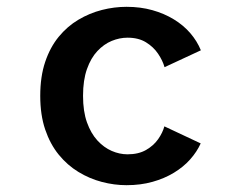

<svg xmlns="http://www.w3.org/2000/svg" viewBox="-20 -532 690 563"><path d="M351 11Q315 11 278.8 1.5Q242.5 -8 210 -27.8Q177.5 -47.5 152.2 -78.5Q127 -109.5 112.5 -152.2Q98 -195 98 -251Q98 -307.5 112.5 -350.5Q127 -393.5 152.2 -424.2Q177.5 -455 210 -474.2Q242.5 -493.5 278.8 -502.8Q315 -512 351 -512Q392 -512 426.8 -502.2Q461.5 -492.5 489.8 -475.2Q518 -458 538 -434.8Q558 -411.5 569 -384.5L462.5 -335Q457 -354.5 443.5 -374.5Q430 -394.5 408 -408Q386 -421.5 354 -421.5Q330.5 -421.5 307.5 -412Q284.5 -402.5 265.5 -382.2Q246.5 -362 235 -329.5Q223.5 -297 223.5 -251Q223.5 -205.5 235 -173.2Q246.5 -141 265.5 -120.2Q284.5 -99.5 307.5 -89.5Q330.5 -79.5 354 -79.5Q386 -79.5 408.2 -92.2Q430.5 -105 443.8 -124Q457 -143 462 -161.5L568.5 -111.5Q557.5 -87 537.8 -64.8Q518 -42.5 490 -25.5Q462 -8.5 427.2 1.2Q392.5 11 351 11Z"/></svg>

Font: Trispace Thin Medium
Style: Regular
Weight: 500
Version: Version 1.210